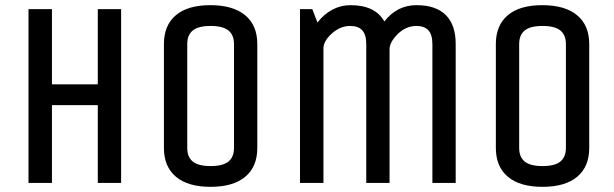

<svg xmlns="http://www.w3.org/2000/svg" viewBox="-20 -705 2366 740"><path d="M446.8 0H356.9V-299.8H180.2V0H89.8V-669.9H180.2V-379.9H356.9V-669.9H446.8Z M881.8 -134.8V-535.2Q881.8 -570.3 860.4 -587.6Q838.9 -605 791.5 -605Q744.6 -605 723.1 -587.6Q701.7 -570.3 701.7 -535.2V-134.8Q701.7 -99.6 723.1 -82.3Q744.6 -64.9 791.5 -64.9Q838.9 -64.9 860.4 -82.3Q881.8 -99.6 881.8 -134.8ZM791.5 15.1Q704.6 15.1 658.2 -23.7Q611.8 -62.5 611.8 -134.8V-535.2Q611.8 -607.4 657.7 -646.2Q703.6 -685.1 790.5 -685.1Q878.4 -685.1 925 -646.2Q971.7 -607.4 971.7 -535.2V-134.8Q971.7 -62.5 925.3 -23.7Q878.9 15.1 791.5 15.1Z M1736.3 0H1646.5V-535.2Q1646.5 -571.3 1631.1 -588.1Q1615.7 -605 1584.5 -605Q1545.4 -605 1513.2 -574.2Q1481.4 -542.5 1481.4 -515.1V0H1391.6V-535.2Q1391.6 -571.3 1376.2 -588.1Q1360.8 -605 1329.6 -605Q1291 -605 1258.3 -575.2Q1226.6 -546.4 1226.6 -518.1V0H1136.2V-669.9H1183.6L1203.6 -618.2Q1227.1 -649.4 1260 -667.2Q1293 -685.1 1330.6 -685.1Q1426.3 -685.1 1461.4 -622.1Q1509.8 -685.1 1585.4 -685.1Q1659.7 -685.1 1698 -647.2Q1736.3 -609.4 1736.3 -535.2Z M2161.1 -134.8V-535.2Q2161.1 -570.3 2139.6 -587.6Q2118.2 -605 2070.8 -605Q2023.9 -605 2002.4 -587.6Q1981 -570.3 1981 -535.2V-134.8Q1981 -99.6 2002.4 -82.3Q2023.9 -64.9 2070.8 -64.9Q2118.2 -64.9 2139.6 -82.3Q2161.1 -99.6 2161.1 -134.8ZM2070.8 15.1Q1983.9 15.1 1937.5 -23.7Q1891.1 -62.5 1891.1 -134.8V-535.2Q1891.1 -607.4 1937 -646.2Q1982.9 -685.1 2069.8 -685.1Q2157.7 -685.1 2204.3 -646.2Q2251 -607.4 2251 -535.2V-134.8Q2251 -62.5 2204.6 -23.7Q2158.2 15.1 2070.8 15.1Z"/></svg>

Font: Unica One
Style: Bold
Weight: 400
Designer: Eduardo Rodriguez Tunni
Foundry: Eduardo Rodriguez Tunni
Version: Version 1.001